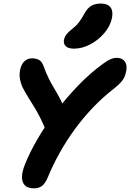

<svg xmlns="http://www.w3.org/2000/svg" viewBox="-20 -1036 727 1072"><path d="M169.4 15.6Q135.6 15.6 119 -1.2Q102.4 -18 102.8 -48.5Q103.2 -79 120.2 -120.2Q145.4 -183.6 189.2 -259.3Q233 -335 291.5 -412.3Q350 -489.6 418 -560Q486 -630.4 558.8 -682.4Q583.6 -700.2 599.6 -706.6Q615.6 -713 630.6 -713Q652 -713 665.5 -703.9Q679 -694.8 684.1 -677.5Q689.2 -660.2 684 -636.6Q681.2 -619.8 674.3 -604.9Q667.4 -590 653.6 -575.1Q639.8 -560.2 616.2 -541.2Q553.6 -492.8 498.3 -434.7Q443 -376.6 396.7 -313Q350.4 -249.4 313.3 -182.9Q276.2 -116.4 249.2 -51.2Q233.6 -12.6 215.4 1.5Q197.2 15.6 169.4 15.6ZM292.4 -255.4Q274.6 -255.4 262.6 -263.4Q250.6 -271.4 244.8 -286.8Q222 -344.8 203.6 -380.4Q185.2 -416 169.6 -441.1Q154 -466.2 138.7 -490.7Q123.4 -515.2 105.4 -549.6Q95.4 -571.4 91.3 -595.3Q87.2 -619.2 92.4 -646.4Q99.2 -678.6 117.1 -694.5Q135 -710.4 158.4 -710.4Q179.6 -710.4 196.8 -702Q214 -693.6 224.2 -664.6Q238.2 -625.8 251.4 -599.3Q264.6 -572.8 277.7 -550.9Q290.8 -529 304 -505.7Q317.2 -482.4 330.8 -451.9Q344.4 -421.4 358.6 -375.6Q363.8 -359 360.7 -338.4Q357.6 -317.8 348.3 -298.9Q339 -280 324.5 -267.7Q310 -255.4 292.4 -255.4ZM392.8 -764.4Q360.2 -764.4 346.6 -778.6Q333 -792.8 337.4 -815Q341.2 -831.4 351.4 -844.5Q361.6 -857.6 380.8 -872.6Q406.4 -892.6 420.7 -911.5Q435 -930.4 450.4 -958.4Q468.8 -992.6 491.3 -1004.4Q513.8 -1016.2 541.8 -1016.2Q580 -1016.2 596.3 -995.8Q612.6 -975.4 605.4 -936.4Q595.8 -890.2 562.2 -851Q528.6 -811.8 483.5 -788.1Q438.4 -764.4 392.8 -764.4Z"/></svg>

Font: Shantell Sans Light
Style: Italic
Weight: 300
Italic angle: -11°
Designer: Stephen Nixon, Anya Danilova, Shantell Martin
Foundry: Arrow Type
Version: Version 1.008;[ac192a2d6]